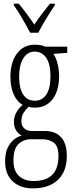

<svg xmlns="http://www.w3.org/2000/svg" viewBox="-20 -784 395 1044"><path d="M158.7 240.2Q89.4 240.2 48.6 201.7Q7.8 163.1 7.8 94.2Q7.8 35.6 33 -0.2Q58.1 -36.1 98.1 -46.9Q79.1 -56.2 67.4 -75.4Q55.7 -94.7 55.7 -121.1Q55.7 -172.4 103 -213.9Q71.3 -231.9 54 -272Q36.6 -312 36.6 -366.7Q36.6 -444.8 72.3 -492.9Q107.9 -541 169.4 -541Q188.5 -541 202.1 -538.1Q215.8 -535.2 225.6 -530.3H345.7V-496.6L270.5 -491.2Q286.1 -467.3 293.7 -435.1Q301.3 -402.8 301.3 -371.6Q301.3 -291.5 266.4 -245.1Q231.4 -198.7 168.5 -198.7Q149.4 -198.7 135.3 -203.1Q119.1 -188.5 107.7 -169.7Q96.2 -150.9 96.2 -125Q96.2 -101.1 111.3 -86.4Q126.5 -71.8 153.8 -71.8H223.6Q281.2 -71.8 312.3 -37.8Q343.3 -3.9 343.3 64.5Q343.3 147.5 295.2 193.8Q247.1 240.2 158.7 240.2ZM169.4 -236.3Q209.5 -236.3 231.9 -270Q254.4 -303.7 254.4 -368.2Q254.4 -436 231.4 -469.7Q208.5 -503.4 168.5 -503.4Q129.4 -503.4 106.7 -466.8Q84 -430.2 84 -366.2Q84 -304.7 105.7 -270.5Q127.4 -236.3 169.4 -236.3ZM162.6 200.2Q297.9 200.2 297.9 65.4Q297.9 9.8 272.2 -8.5Q246.6 -26.9 208.5 -26.9H148.4Q108.9 -26.9 81.1 -1.2Q53.2 24.4 53.2 88.9Q53.2 144.5 82.8 172.4Q112.3 200.2 162.6 200.2ZM144 -606Q125.5 -641.6 100.1 -685.1Q74.7 -728.5 54.7 -755.9V-764.2H81.5Q100.6 -742.2 123.5 -711.2Q146.5 -680.2 166.5 -650.4Q188 -682.1 207 -707.3Q226.1 -732.4 251.5 -764.2H278.3V-755.9Q256.3 -724.1 231.2 -682.4Q206.1 -640.6 188 -606Z"/></svg>

Font: Open Sans Condensed Light
Style: Regular
Weight: 300
Width: 3
Designer: Monotype Design Team
Foundry: Monotype Imaging Inc.
Version: Version 3.003; ttfautohint (v1.8.4)